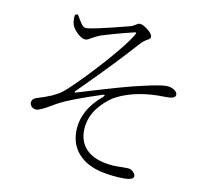

<svg xmlns="http://www.w3.org/2000/svg" viewBox="-83 -829 1015 946"><g transform="rotate(10 424.5 -356.0)"><path d="M596 26C629 26 645 19 645 6C645 -7 629 -23 614 -26C608 -27 598 -27 583 -27C556 -26 532 -26 513 -29C466 -35 430 -49 405 -71C377 -95 363 -127 362 -167C361 -234 393 -291 456 -340C475 -355 502 -369 538 -381C577 -394 618 -401 660 -404C680 -405 701 -406 722 -405C729 -405 734 -405 737 -405C765 -405 779 -412 779 -425C779 -442 754 -459 723 -459C702 -459 662 -452 603 -438C557 -429 452 -399 288 -349C284 -348 282 -352 286 -356C295 -365 309 -379 326 -396C416 -486 494 -568 559 -641C568 -651 579 -660 592 -667C602 -672 607 -678 607 -684C607 -694 598 -706 581 -719C564 -732 551 -738 541 -738C536 -738 531 -736 526 -732C517 -726 508 -721 498 -718C497 -718 496 -718 493 -717C375 -686 305 -671 283 -671C275 -671 267 -677 259 -688C254 -695 246 -708 235 -727C234 -729 234 -730 233 -731L219 -726C217 -713 217 -700 219 -687C221 -671 231 -655 248 -638C265 -623 278 -615 289 -615C296 -615 305 -618 315 -625C329 -633 343 -640 357 -646C398 -659 453 -675 524 -692C532 -694 534 -691 529 -683C512 -652 473 -601 410 -530C359 -473 313 -424 272 -385C235 -348 216 -333 179 -316C158 -307 131 -297 100 -288C87 -283 80 -274 80 -261C80 -253 84 -246 91 -240C98 -235 105 -233 112 -233C123 -233 143 -242 173 -259C191 -270 206 -278 217 -284C249 -301 316 -327 417 -360C419 -361 421 -361 422 -362C433 -364 435 -361 427 -353C359 -296 325 -232 325 -161C325 -112 342 -71 375 -40C403 -13 441 5 489 15C524 22 559 26 596 26Z"/></g></svg>

Font: AllPunType ExtraLight
Style: Regular
Weight: 280
Version: 1.0